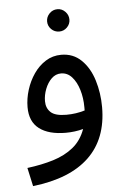

<svg xmlns="http://www.w3.org/2000/svg" viewBox="-54 -579 556 848"><g transform="rotate(-5 223.5 -154.5)"><path d="M58 230 40 148Q104 140 156 124Q208 108 245 78Q282 48 300 -2Q282 3 262 5.5Q242 8 223 8Q147 8 105.5 -23.5Q64 -55 64 -119Q64 -157 76 -195.5Q88 -234 110 -266Q132 -298 163 -317.5Q194 -337 232 -337Q285 -337 321 -302Q357 -267 374.5 -210.5Q392 -154 392 -91Q392 49 307.5 130Q223 211 58 230ZM143 -139Q143 -108 163 -89.5Q183 -71 232 -71Q275 -71 314 -83Q314 -89 314 -97Q314 -139 303 -175Q292 -211 272 -233Q252 -255 224 -255Q200 -255 182 -237.5Q164 -220 153.5 -193Q143 -166 143 -139ZM233 -440Q212 -440 197.5 -454.5Q183 -469 183 -489Q183 -509 197.5 -524Q212 -539 233 -539Q253 -539 267.5 -524Q282 -509 282 -489Q282 -469 267.5 -454.5Q253 -440 233 -440Z"/></g></svg>

Font: Noto IKEA Arabic
Style: Regular
Weight: 400
Designer: Monotype Design Team
Foundry: Monotype Imaging Inc.
Version: Version 1.200